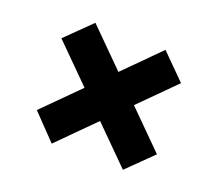

<svg xmlns="http://www.w3.org/2000/svg" viewBox="-94 -662 877 777"><g transform="rotate(20 344.5 -273.5)"><path d="M502 -13 86 -428 194 -534 610 -119ZM195 -14 92 -121 498 -528 603 -423Z"/></g></svg>

Font: Lexend Giga
Style: Bold
Weight: 700
Version: Version 1.007